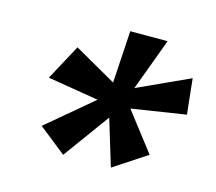

<svg xmlns="http://www.w3.org/2000/svg" viewBox="-70 -775 664 591"><g transform="rotate(15 262.0 -479.5)"><path d="M176 -269 89 -338 271 -491 315 -460ZM278 -453 72 -487 133 -600 305 -502ZM328 -269 270 -460 315 -491 433 -338ZM264 -477 277 -690H396L317 -477ZM293 -453 286 -502 500 -600 512 -487Z"/></g></svg>

Font: Radio Canada Big Medium
Style: Italic
Weight: 500
Italic angle: -12°
Designer: Étienne Aubert Bonn
Foundry: Coppers and Brasses
Version: Version 1.001